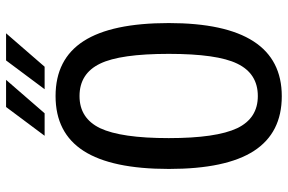

<svg xmlns="http://www.w3.org/2000/svg" viewBox="-180 -768 962 642"><g transform="rotate(-90 301.0 -447.0)"><path d="M264.2 -907.7H355L243.2 -778.8H168ZM419.9 -907.7H510.7L398.9 -778.8H323.7ZM300.3 14.2Q177.7 14.2 117.4 -78.9Q57.1 -171.9 57.1 -363.3Q57.1 -554.7 117.4 -648.4Q177.7 -742.2 300.8 -742.2Q424.3 -742.2 484.6 -648.4Q544.9 -554.7 544.9 -363.8Q544.9 14.2 300.3 14.2ZM300.8 -65.9Q376 -65.9 409.2 -134.8Q441.9 -201.7 441.9 -363.8Q441.9 -525.9 409.2 -593.3Q376 -662.1 300.8 -662.1Q226.6 -662.1 193.4 -593.3Q160.2 -522.9 160.2 -363.8Q160.2 -205.1 193.4 -134.8Q226.6 -65.9 300.8 -65.9Z"/></g></svg>

Font: Vazir Code Hack
Style: Code-Hack
Weight: 400
Foundry: DejaVu fonts team - Redesigned by Saber Rastikerdar
Version: Version 1.1.2